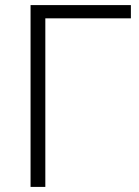

<svg xmlns="http://www.w3.org/2000/svg" viewBox="-20 -734 546 754"><path d="M494 -714V-662H158V0H100V-714Z"/></svg>

Font: BC Sans Light
Style: Regular
Weight: 300
Designer: Monotype Design Team
Foundry: Monotype Imaging Inc.
Version: Version 2.000;GOOG;noto-source:20170915:90ef993387c0